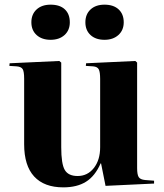

<svg xmlns="http://www.w3.org/2000/svg" viewBox="-20 -785 699 819"><path d="M425.8 -615.2Q388.2 -615.2 366.2 -635.5Q344.2 -655.8 344.2 -689.9Q344.2 -724.1 366.2 -744.6Q388.2 -765.1 425.8 -765.1Q464.4 -765.1 486.1 -744.9Q507.8 -724.6 507.8 -689.9Q507.8 -656.2 485.1 -635.7Q462.4 -615.2 425.8 -615.2ZM195.8 -765.1Q235.4 -765.1 256.6 -745.1Q277.8 -725.1 277.8 -689.9Q277.8 -656.2 255.4 -635.7Q232.9 -615.2 195.8 -615.2Q158.7 -615.2 136.2 -635.5Q113.8 -655.8 113.8 -689.9Q113.8 -724.1 136 -744.6Q158.2 -765.1 195.8 -765.1ZM250 14.2Q168.5 14.2 125.7 -32.2Q83 -78.6 83 -169.9V-449.2Q83 -480 76.7 -490.2Q70.3 -500.5 50.8 -502L20 -503.9L21 -515.1L232.9 -524.9L241.2 -518.1V-157.2Q241.2 -85.9 256.3 -60.1Q271.5 -34.2 311 -34.2Q353.5 -34.2 380.4 -68.4Q407.2 -102.5 407.2 -157.2V-448.2Q407.2 -477.5 401.4 -489Q395.5 -500.5 377 -502L346.2 -503.9L347.2 -515.1L557.1 -524.9L564.9 -518.1V-67.9Q564.9 -40.5 571.5 -29.8Q578.1 -19 599.1 -17.1L637.2 -14.2V-2L430.2 7.8L411.1 -87.9H409.2Q385.3 -33.7 346.9 -9.8Q308.6 14.2 250 14.2Z"/></svg>

Font: Display Regular
Style: Bold
Weight: 700
Designer: Latin by Veronika Burian and Jose Scaglione. Greek by Irene Vlachou. Cyrillic by Vera Evstafieva.
Foundry: TypeTogether
Version: Version 3.002